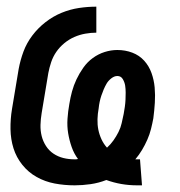

<svg xmlns="http://www.w3.org/2000/svg" viewBox="-20 -548 540 576"><path d="M391 8Q367 8 344 4Q321 0 299 -8Q276 1 251.5 4.5Q227 8 204 8Q173 8 144 2.5Q115 -3 90 -17Q65 -31 47 -53.5Q29 -76 20.5 -103Q12 -130 11.5 -160.5Q11 -191 16 -221L36 -341Q41 -368 50.5 -393.5Q60 -419 77 -441.5Q94 -464 116.5 -481.5Q139 -499 164.5 -509.5Q190 -520 216.5 -524Q243 -528 269 -528V-450Q253 -450 236 -447Q219 -444 203 -437Q187 -430 173 -418.5Q159 -407 149 -392.5Q139 -378 133.5 -361.5Q128 -345 125 -329L105 -209Q102 -191 101.5 -173.5Q101 -156 105 -140Q109 -124 118 -110Q127 -96 140.5 -87Q154 -78 170 -74Q186 -70 204 -70Q206 -70 208.5 -70Q211 -70 214 -71Q202 -87 195 -107Q188 -127 184.5 -148Q181 -169 182.5 -191.5Q184 -214 188 -236Q191 -255 196 -273.5Q201 -292 209.5 -310Q218 -328 230 -345Q242 -362 258.5 -374Q275 -386 294 -392Q313 -398 332 -398Q356 -398 377 -390Q398 -382 412.5 -366Q427 -350 434.5 -329Q442 -308 444 -285.5Q446 -263 444.5 -239.5Q443 -216 440 -193Q437 -177 433 -161Q429 -145 422 -129Q415 -113 406 -98Q397 -83 386 -70H400L406 8ZM301 -105Q312 -115 320.5 -127Q329 -139 335.5 -152Q342 -165 345 -178.5Q348 -192 351 -206Q353 -217 354.5 -227.5Q356 -238 356.5 -248.5Q357 -259 357 -270Q357 -281 355.5 -291Q354 -301 348.5 -310.5Q343 -320 332 -320Q323 -320 314 -313Q305 -306 300 -297.5Q295 -289 291 -279.5Q287 -270 284 -261Q281 -252 279 -242.5Q277 -233 276 -223Q273 -207 272.5 -190.5Q272 -174 275 -159Q278 -144 284.5 -130Q291 -116 301 -105Z"/></svg>

Font: Iosevka Term Curly Semibold
Style: Italic
Weight: 600
Italic angle: -9°
Designer: Belleve Invis
Foundry: Belleve Invis
Version: Version 32.3.0